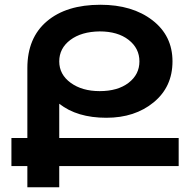

<svg xmlns="http://www.w3.org/2000/svg" viewBox="-20 -787 823 807"><path d="M731 -207V-89H229V0H95V-89H28V-207H95V-501Q95 -628 177 -697.5Q259 -767 402 -767Q536 -767 620.5 -702Q705 -637 705 -529Q705 -422 626 -357Q547 -292 427 -292Q304 -292 229 -351V-207ZM399 -655Q322 -654 275.5 -619Q229 -584 229 -529Q229 -474 277 -439Q325 -404 399 -404Q475 -404 520.5 -439Q566 -474 566 -529Q566 -584 520.5 -619.5Q475 -655 399 -655Z"/></svg>

Font: Montserrat arm Medium
Style: Regular
Weight: 500
Designer: Julieta Ulanovsky
Foundry: Julieta Ulanovsky
Version: Version 6.000;PS 006.000;hotconv 1.0.88;makeotf.lib2.5.64775